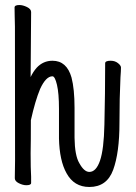

<svg xmlns="http://www.w3.org/2000/svg" viewBox="-20 -727 540 765"><path d="M336 18Q275 18 245 -37Q217 -87 215 -175V-293Q215 -355 207 -389Q199 -423 189 -423Q163 -423 140 -373Q120 -325 103 -248Q103 -155 102 -116Q102 -55 104 -23V2Q104 11 85 11Q71 11 55 3Q39 -5 39 -17L40 -88Q40 -600 39.5 -621Q39 -642 38.5 -664.5Q38 -687 38 -697Q38 -707 57 -707Q71 -707 87.5 -699Q104 -691 104 -679Q103 -561 102 -420Q112 -441 126 -457Q152 -485 189 -485Q246 -485 265 -418Q277 -372 277 -297V-178Q278 -107 296 -77Q315 -42 336 -42Q363 -42 378.5 -87Q394 -132 396 -231Q399 -356 399 -475Q399 -485 421 -485Q438 -485 450 -475.5Q462 -466 462 -458Q462 -445 460 -419Q456 -337 456 -237Q456 -119 431 -50.5Q406 18 336 18Z"/></svg>

Font: LXGW WenKai Mono TC
Style: Regular
Weight: 400
Designer: LXGW / Fontworks Inc.
Foundry: LXGW / Fontworks Inc.
Version: Version 1.330